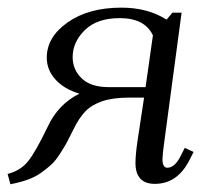

<svg xmlns="http://www.w3.org/2000/svg" viewBox="-31 -472 543 500"><path d="M-11.2 -19Q22.9 -27.8 42.5 -52.5Q62 -77.1 92.8 -141.1Q120.6 -201.2 175.8 -228Q135.7 -240.2 113.3 -265.1Q90.8 -290 90.8 -321.8Q90.8 -375.5 145.3 -413.8Q199.7 -452.1 285.2 -452.1Q353.5 -452.1 402.8 -420.9L418 -439H441.9L397 -104Q392.1 -68.8 392.1 -58.1Q392.1 -35.2 404.8 -35.2Q423.8 -35.2 439 -64.9L450.2 -86.9L473.1 -76.2L461.9 -54.2Q430.7 6.8 372.1 6.8Q321.8 6.8 321.8 -47.9Q321.8 -68.4 327.1 -105L344.2 -217.8H305.2Q263.2 -217.8 235.6 -208.5Q208 -199.2 191.4 -182.1Q174.8 -165 160.2 -134.8Q148.9 -111.8 142.8 -100.6Q136.7 -89.4 125.2 -71.5Q113.8 -53.7 103.3 -43.9Q92.8 -34.2 76.9 -22.7Q61 -11.2 41.3 -4.2Q21.5 2.9 -3.9 7.8ZM158.2 -323.2Q158.2 -290.5 181.9 -267.8Q205.6 -245.1 252 -245.1H348.1L367.2 -379.9Q346.2 -424.8 280.8 -424.8Q221.7 -424.8 189.9 -393.6Q158.2 -362.3 158.2 -323.2Z"/></svg>

Font: Dihjauti S
Style: Italic
Weight: 400
Italic angle: -9°
Designer: T. Christopher White
Version: Version 3.0.0